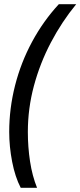

<svg xmlns="http://www.w3.org/2000/svg" viewBox="-20 -739 384 917"><path d="M79 158Q52 106 38 33.5Q24 -39 24 -109Q24 -221 52 -331Q80 -441 133.5 -540Q187 -639 261 -719H344Q275 -635 223 -536Q171 -437 142 -329Q113 -221 113 -109Q113 -37 123.5 32Q134 101 157 158Z"/></svg>

Font: Noto Sans Condensed Medium
Style: Italic
Weight: 500
Width: 3
Italic angle: -12°
Designer: Monotype Design Team
Foundry: Monotype Imaging Inc.
Version: Version 2.013; ttfautohint (v1.8.4.7-5d5b)